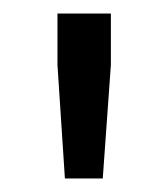

<svg xmlns="http://www.w3.org/2000/svg" viewBox="-20 -708 249 284"><path d="M76 -444 65 -612V-688H144V-612L132 -444Z"/></svg>

Font: Saira Thin
Style: Regular
Weight: 400
Version: Version 1.101